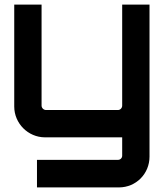

<svg xmlns="http://www.w3.org/2000/svg" viewBox="-20 -598 725 836"><path d="M498 218C572 218 631 159 631 84V-578H512V-138C512 -128 504 -119 494 -119H180C170 -119 161 -128 161 -138V-578H42V-134C42 -61 102 0 176 0H512V80C512 90 504 98 494 98H141V218Z"/></svg>

Font: Orbitron SemiBold
Style: Regular
Weight: 600
Designer: Matt McInerney
Foundry: The League of Moveable Type
Version: Version 2.001